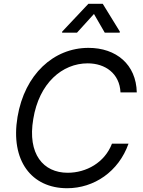

<svg xmlns="http://www.w3.org/2000/svg" viewBox="-20 -992 763 1022"><path d="M617.2 -818.2 617.9 -823.9 527 -971.6H450.3L311.1 -823.9L310.4 -818.2H389.9L480.1 -917.6L537.6 -818.2ZM708.1 -500C704.9 -649.1 598.4 -737.2 451 -737.2C266 -737.2 111.2 -596.6 73.2 -369.3C34.4 -136.4 148.1 9.9 337.4 9.9C480.5 9.9 611.2 -78.1 664.1 -227.3H576C537.3 -126.4 439.3 -72.4 340.2 -72.4C210.6 -72.4 125.4 -171.9 157 -358C187.9 -549.7 311.4 -654.8 446.7 -654.8C540.1 -654.8 616.8 -600.9 621.4 -500Z"/></svg>

Font: Riot Sans 2.0
Style: Italic
Weight: 400
Italic angle: -9.39999°
Designer: Rasmus Andersson
Foundry: rsms
Version: Version 3.006;hotconv 1.0.109;makeotfexe 2.5.65596